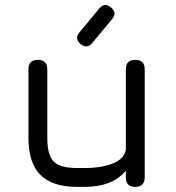

<svg xmlns="http://www.w3.org/2000/svg" viewBox="-20 -729 685 749"><path d="M507.5 -495.5Q544.5 -495.5 544.5 -459V-37Q544.5 0 507.5 0Q471 0 471 -37V-63.5Q419.5 0 309.5 0H281.5Q184 0 137.5 -46.8Q91 -93.5 91 -191V-459Q91 -495.5 127.5 -495.5Q164.5 -495.5 164.5 -459V-191Q164.5 -123.5 189.8 -98.5Q215 -73.5 281.5 -73.5H309.5Q375.5 -73.5 420 -91.2Q464.5 -109 471 -145.5V-459Q471 -495.5 507.5 -495.5ZM294 -557.5Q269.5 -578 290.5 -603.5L367.5 -696Q388.5 -721 413.5 -699.5Q438 -679.5 417 -654L340 -561.5Q320 -536.5 294 -557.5Z"/></svg>

Font: Jura Light SemiBold
Style: Regular
Weight: 600
Version: Version 5.106